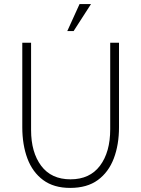

<svg xmlns="http://www.w3.org/2000/svg" viewBox="-20 -909 691 939"><path d="M369 -889H425L340 -757H309ZM89 -287V-700H132V-273Q132 -164 181.5 -98Q231 -32 325 -32Q419 -32 469 -98.5Q519 -165 519 -277V-700H562V-287Q562 -201 536.5 -134Q511 -67 458.5 -28.5Q406 10 323 10Q243 10 191 -28.5Q139 -67 114 -134Q89 -201 89 -287Z"/></svg>

Font: Haskoy ExtraLight
Style: Regular
Weight: 200
Designer: Ertekin Erdin
Foundry: Ertekin Erdin
Version: Version 2.000; ttfautohint (v1.8.4.7-5d5b)